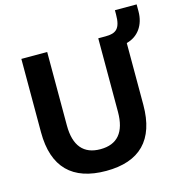

<svg xmlns="http://www.w3.org/2000/svg" viewBox="-122 -956 1013 1076"><g transform="rotate(-15 384.0 -418.5)"><path d="M362.3 10.7C556.6 10.7 658.2 -89.4 658.2 -293V-651.9C726.1 -668.9 767.6 -727.5 767.6 -806.6V-846.7H641.6V-823.2C641.6 -738.8 613.8 -718.8 552.7 -718.8H510.7V-292.5C510.7 -173.8 460.4 -115.2 362.3 -115.2C265.6 -115.2 214.4 -173.8 214.4 -292.5V-718.8H64.5V-293C64.5 -89.4 167.5 10.7 362.3 10.7Z"/></g></svg>

Font: Winston
Style: Bold
Weight: 700
Designer: Vernon Adams, Kim Jin-seong, David Berlow, Cristiano Sobral
Foundry: The Winston Project Authors
Version: Version 3.004